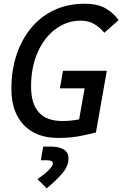

<svg xmlns="http://www.w3.org/2000/svg" viewBox="-20 -723 650 1020"><path d="M288.6 9.8Q171.9 9.8 106.2 -59.1Q40.5 -127.9 40.5 -250.5Q40.5 -348.1 67.6 -430.7Q94.7 -513.2 145.5 -574.5Q196.3 -635.7 268.1 -669.4Q339.8 -703.1 429.7 -703.1Q499 -703.1 541.3 -678.5Q583.5 -653.8 609.9 -616.2L534.2 -548.8Q512.2 -576.2 481.4 -594.7Q450.7 -613.3 410.2 -613.3Q335 -613.3 274.9 -568.4Q214.8 -523.4 179.9 -444.6Q145 -365.7 145 -263.2Q145 -80.1 311 -80.1Q335.9 -80.1 358.4 -82.5Q380.9 -85 400.4 -88.9L429.7 -253.9H298.3L314.5 -346.7H547.4L489.7 -19.5Q467.3 -13.2 412.1 -1.7Q356.9 9.8 288.6 9.8ZM228.5 277.3 178.7 229Q261.2 171.4 261.2 144Q261.2 128.4 228.5 128.4H196.8L209.5 55.7H246.1Q343.8 55.7 343.8 118.2Q343.8 160.6 309.1 200.2Q274.4 239.7 228.5 277.3Z"/></svg>

Font: Cascadia Code NF
Style: Italic
Weight: 400
Italic angle: -10°
Monospace: yes
Designer: Aaron Bell
Foundry: Saja Typeworks
Version: Version 2404.023; ttfautohint (v1.8.4)